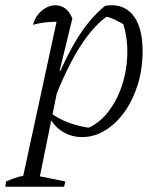

<svg xmlns="http://www.w3.org/2000/svg" viewBox="-54 -511 616 727"><path d="M257 8Q216 8 183 -12.5Q150 -33 133 -69V-87Q196 -37 300 -25L268 -22Q314 -38 349.5 -80Q385 -122 405.5 -180.5Q426 -239 428 -304Q430 -369 410 -429L433 -408Q409 -422 386 -434Q363 -446 335 -451L359 -454Q303 -418 250.5 -336.5Q198 -255 148 -124L131 -137Q181 -268 231.5 -353.5Q282 -439 344 -489Q411 -500 448.5 -455Q486 -410 486 -317Q486 -251 468 -192Q450 -133 418 -88Q386 -43 344.5 -17.5Q303 8 257 8ZM-34 196 -31 176Q-3 164 17 158.5Q37 153 64 150L193 176L189 196ZM25 196 167 -460 177 -429Q146 -429 120.5 -426.5Q95 -424 71 -417Q77 -440 90.5 -456.5Q104 -473 121 -482Q138 -491 156 -491Q177 -491 193.5 -478.5Q210 -466 220 -441L172 -244L178 -241L89 196Z"/></svg>

Font: Piazzolla 8pt ExtraLight
Style: Italic
Weight: 250
Italic angle: -11.3°
Designer: Juan Pablo del Peral
Foundry: Huerta Tipografica
Version: Version 2.001